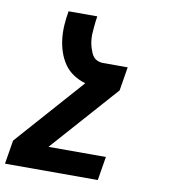

<svg xmlns="http://www.w3.org/2000/svg" viewBox="-89 -590 772 876"><g transform="rotate(10 296.5 -152.5)"><path d="M-7 215 11 105 290 -210Q261 -218 235 -235Q209 -252 192 -276.5Q175 -301 165 -330.5Q155 -360 151.5 -391Q148 -422 150 -454.5Q152 -487 158 -520H291Q289 -508 287.5 -495.5Q286 -483 285 -470.5Q284 -458 283 -445.5Q282 -433 282.5 -421Q283 -409 285 -397Q287 -385 290.5 -373.5Q294 -362 298.5 -351.5Q303 -341 310.5 -332.5Q318 -324 329.5 -319.5Q341 -315 353 -315H468L450 -205L175 105H441L423 215Z"/></g></svg>

Font: Iosevka HT Extrabold Extended
Style: Italic
Weight: 800
Width: 7
Italic angle: -9°
Monospace: yes
Designer: Belleve Invis
Foundry: Belleve Invis
Version: Version 32.3.0; ttfautohint (v1.8.4)